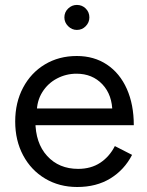

<svg xmlns="http://www.w3.org/2000/svg" viewBox="-20 -736 587 768"><path d="M40.8 -250Q40.8 -326 72.4 -385.5Q103.9 -445 159.8 -478.5Q215.7 -512 287.1 -512Q356.3 -512 407.8 -477.6Q459.3 -443.2 487.3 -380.5Q515.2 -317.8 515.2 -235.2H101.6L121.5 -252.3Q121.5 -163.6 168.7 -112.1Q215.8 -60.5 292.7 -60.5Q343.9 -60.5 380.9 -84.9Q417.9 -109.4 439.4 -151.7L508.3 -116.5Q477.4 -56.6 421.6 -22.3Q365.7 12 288.8 12Q217.2 12 160.8 -21.5Q104.4 -55 72.6 -114.5Q40.8 -174 40.8 -250ZM105.7 -302.2H450.7L429.6 -285.1Q429.6 -356.5 389.5 -398.8Q349.4 -441.2 286 -441.2Q244.4 -441.2 207.9 -422Q171.4 -402.8 149.3 -367.5Q127.1 -332.1 127.1 -285.8ZM237.5 -666.3Q237.5 -687.3 252.5 -701.8Q267.5 -716.3 287.5 -716.3Q308.5 -716.3 323 -701.8Q337.5 -687.3 337.5 -666.3Q337.5 -646.3 323 -631.3Q308.5 -616.3 287.5 -616.3Q267.5 -616.3 252.5 -631.3Q237.5 -646.3 237.5 -666.3Z"/></svg>

Font: Oak Sans Light
Style: Regular
Weight: 400
Designer: Erik Kennedy, Walven
Foundry: Erik Kennedy, Walven
Version: Version 1.100;Glyphs 3.1.2 (3151)